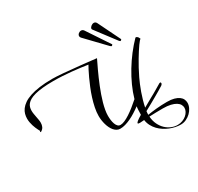

<svg xmlns="http://www.w3.org/2000/svg" viewBox="-896 -1613 2421 2353"><g transform="rotate(-30 314.5 -437.0)"><path d="M1110.4 -778.3Q1109.9 -778.3 1109.9 -778.8L1110.4 -779.3Q1110.4 -778.8 1110.4 -778.3ZM975.6 354.5Q1012.7 354.5 1044.9 342Q1077.1 329.6 1101.1 309.6Q1125 289.6 1138.4 264.2Q1151.9 238.8 1151.9 212.9Q1151.9 189 1139.2 166.5Q1126.5 144 1098.1 126.5Q1069.8 108.9 1025.1 98.4Q980.5 87.9 916.5 87.9Q866.7 87.9 817.6 89.1Q768.6 90.3 725.6 92.3Q730 155.3 753.7 204.3Q777.3 253.4 812.5 286.6Q847.7 319.8 890.4 337.2Q933.1 354.5 975.6 354.5ZM746.1 -34.7 808.6 -70.3 860.8 -99.6 905.3 -124 945.8 -147.5 1035.6 -200.7Q1041.5 -203.6 1046.4 -203.6Q1051.8 -203.6 1054.7 -200Q1057.6 -196.3 1057.6 -190.9Q1057.6 -184.1 1052.2 -175.5Q1046.9 -167 1035.6 -160.2L977.1 -124.5L909.2 -85L828.6 -39.1L732.4 13.7L728 15.1Q726.1 29.3 725.3 42.2Q724.6 55.2 724.6 66.4Q777.8 57.6 849.9 50.5Q921.9 43.5 1001.5 43.5Q1059.6 43.5 1100.1 54.7Q1140.6 65.9 1166.3 84.5Q1191.9 103 1203.4 127.4Q1214.8 151.9 1214.8 178.7Q1214.8 212.4 1198.5 246.6Q1182.1 280.8 1154.3 308.1Q1126.5 335.4 1089.6 352.8Q1052.7 370.1 1011.2 370.1Q976.6 370.1 938 362.3Q899.4 354.5 861.1 339.1Q822.8 323.7 787.4 300.8Q752 277.8 723.1 247.6Q694.3 217.3 674.6 179.4Q654.8 141.6 648.4 96.7L603 99.6Q598.1 100.1 594 100.3Q589.8 100.6 585.9 100.6Q573.2 100.6 566.2 98.4Q559.1 96.2 559.1 89.8Q559.1 82.5 578.4 66.2Q597.7 49.8 646 21Q646.5 4.4 647.5 -12.7L648.4 -45.9Q649.4 -62 650.6 -75Q651.9 -87.9 653.3 -95.7Q613.8 -66.4 573.5 -41Q533.2 -15.6 493.9 2.9Q454.6 21.5 416.5 32.2Q378.4 43 343.3 43Q317.9 43 296.9 31.2Q275.9 19.5 258.8 -0.2Q241.7 -20 228.8 -46.4Q215.8 -72.8 207.3 -102.5Q198.7 -132.3 194.3 -163.6Q189.9 -194.8 189.9 -224.1Q189.9 -278.3 202.4 -339.8Q214.8 -401.4 234.4 -463.1Q253.9 -524.9 278.1 -583.7Q302.2 -642.6 325.2 -692.1Q348.1 -741.7 367.4 -778.6Q386.7 -815.4 397 -833Q347.7 -840.3 291.7 -847.7Q235.8 -855 175.5 -860.8Q115.2 -866.7 51 -870.4Q-13.2 -874 -79.1 -874Q-165 -874 -229 -867.4Q-293 -860.8 -338.6 -848.9Q-384.3 -836.9 -413.6 -820.3Q-442.9 -803.7 -459.7 -783.4Q-476.6 -763.2 -483.2 -740Q-489.7 -716.8 -489.7 -692.4Q-489.7 -669.4 -485.8 -645.8Q-481.9 -622.1 -477.3 -598.6Q-472.7 -575.2 -468.8 -552.2Q-464.8 -529.3 -464.8 -508.3Q-464.8 -478.5 -476.3 -452.9Q-487.8 -427.2 -519 -409.2Q-519.5 -408.7 -521 -408.7Q-523.4 -408.7 -524.9 -410.2Q-526.4 -411.6 -527.1 -413.3Q-527.8 -415 -527.8 -416.5V-418.5Q-527.8 -419.4 -526.6 -420.2Q-525.4 -420.9 -524.4 -421.9L-521 -423.3Q-521 -424.3 -525.9 -432.9Q-530.8 -441.4 -537.8 -456.1Q-544.9 -470.7 -553.5 -490.2Q-562 -509.8 -569.1 -532.7Q-576.2 -555.7 -581.1 -581.5Q-585.9 -607.4 -585.9 -634.3Q-585.9 -666.5 -577.1 -699Q-568.4 -731.4 -546.1 -761.5Q-523.9 -791.5 -486.8 -817.4Q-449.7 -843.3 -392.8 -862.5Q-335.9 -881.8 -257.8 -892.8Q-179.7 -903.8 -75.7 -903.8Q-47.9 -903.8 -8.8 -901.6Q30.3 -899.4 77.6 -895.5L179.2 -885.7Q233.4 -880.9 291 -875L408.2 -862.3L527.3 -849.1L500 -792L464.8 -718.3L425.8 -631.8L386.2 -537.1Q366.7 -488.8 349.4 -439.2Q332 -389.6 318.8 -342.3Q305.7 -294.9 297.9 -251Q290 -207 290 -169.4Q290 -139.6 293.9 -108.9Q297.9 -78.1 306.9 -53Q315.9 -27.8 331.3 -12Q346.7 3.9 369.6 3.9Q396 3.9 430.4 -11Q464.8 -25.9 504.2 -51.5Q543.5 -77.1 586.7 -111.3Q629.9 -145.5 673.8 -184.6Q697.8 -269.5 737.3 -356.7Q776.9 -443.8 827.6 -527.8Q878.4 -611.8 937.7 -689Q997.1 -766.1 1060.5 -831.1Q1061 -832.5 1064.9 -832.5Q1074.2 -832.5 1081.5 -827.9Q1088.9 -823.2 1094 -816.2Q1099.1 -809.1 1102.8 -801Q1106.4 -793 1108.4 -786.1Q1107.9 -786.6 1106.9 -786.6Q1102.5 -786.6 1089.8 -772.2Q1077.1 -757.8 1058.3 -731.7Q1039.6 -705.6 1016.1 -668.9L966.3 -588.4L912.1 -493.2Q886.2 -444.8 857.9 -386.7Q841.3 -352.5 824.2 -311Q806.2 -268.1 789.3 -220.5Q772.5 -172.9 758.3 -123.5Q744.1 -74.2 735.4 -28.8ZM1108.4 -786.1Q1109.9 -784.7 1109.9 -779.8Q1109.9 -781.7 1108.4 -786.1ZM900.4 -902.3Q897.9 -897 893.1 -892.1Q888.2 -887.2 879.4 -887.2L866.2 -898.9L651.4 -1183.1Q647.9 -1188 647.9 -1194.3Q647.9 -1202.1 653.3 -1210.9Q658.7 -1219.7 667.5 -1227.1Q676.3 -1234.4 687 -1239Q697.8 -1243.7 708.5 -1243.7Q719.2 -1243.7 728.8 -1238Q738.3 -1232.4 745.1 -1219.2ZM773.9 -902.3Q771.5 -897 766.8 -892.1Q762.2 -887.2 753.9 -887.2L738.3 -898.9L483.4 -1165Q471.7 -1177.2 471.7 -1191.9Q471.7 -1201.2 476.3 -1210Q481 -1218.8 488.8 -1225.3Q496.6 -1231.9 506.1 -1235.8Q515.6 -1239.7 525.9 -1239.7Q536.1 -1239.7 545.7 -1235.1Q555.2 -1230.5 563 -1219.2Z"/></g></svg>

Font: Meddon
Style: Regular
Weight: 400
Designer: Vernon Adams
Foundry: Vernon Adams
Version: Version 1.000